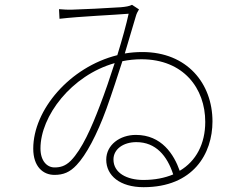

<svg xmlns="http://www.w3.org/2000/svg" viewBox="-20 -758 1040 797"><path d="M575 -11C507 -11 451 -40 451 -96C451 -139 492 -168 546 -168C627 -168 674 -111 699 -34C663 -19 622 -11 575 -11ZM394 -318C360 -229 321 -139 274 -91C250 -67 228 -63 206 -63C176 -63 148 -89 148 -142C148 -276 276 -445 456 -496C437 -437 416 -375 394 -318ZM528 -738C516 -732 503 -730 482 -728C426 -724 318 -719 281 -718C262 -717 238 -719 225 -720L227 -680C312 -690 455 -696 514 -701C505 -659 488 -597 467 -529C270 -480 118 -302 118 -141C118 -66 159 -32 206 -32C243 -32 270 -43 298 -73C337 -114 382 -197 422 -307C446 -374 468 -442 488 -504C513 -509 540 -512 567 -512C742 -512 832 -391 832 -252C832 -161 794 -89 726 -49C702 -117 651 -198 544 -198C478 -198 421 -157 421 -95C421 -29 478 19 576 19C782 19 862 -120 862 -254C862 -411 757 -542 571 -542C546 -542 522 -540 498 -536C517 -599 533 -654 544 -691C547 -702 552 -711 557 -719Z"/></svg>

Font: Noto Sans Japanese Thin
Style: Regular
Weight: 100
Designer: Ryoko NISHIZUKA (kana & ideographs); Paul D. Hunt (Latin, Greek & Cyrillic); Wenlong ZHANG (bopomofo); Sandoll Communica
Foundry: Adobe Systems Incorporated
Version: Version 1.000;PS 1;hotconv 1.0.78;makeotf.lib2.5.61930